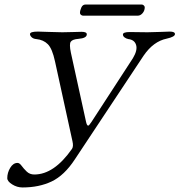

<svg xmlns="http://www.w3.org/2000/svg" viewBox="-20 -792 790 845"><path d="M356 -772H604Q609 -772 613 -768Q617 -764 617 -760Q617 -745 607.5 -734Q598 -723 586 -723H346Q341 -723 336.5 -726.5Q332 -730 332 -735Q332 -746 338 -759Q344 -772 356 -772ZM299 -170 222 -522Q210 -578 190.5 -597.5Q171 -617 140 -620Q127 -621 119.5 -628Q112 -635 112 -642Q112 -653 147 -653Q159 -653 195 -651.5Q231 -650 254 -650Q272 -650 301.5 -651Q331 -652 339 -652Q362 -652 362 -641Q362 -624 325 -621Q299 -619 291.5 -608.5Q284 -598 292 -560L358 -259Q362 -239 368 -239Q372 -239 383 -256L565 -536Q586 -571 579 -594Q572 -617 545 -620Q535 -622 528 -627.5Q521 -633 521 -640Q521 -651 551 -651Q565 -651 589.5 -650.5Q614 -650 629 -650Q650 -650 684.5 -651.5Q719 -653 727 -653Q750 -653 750 -642Q750 -630 714 -622Q655 -610 612 -547L309 -90Q263 -20 207.5 6.5Q152 33 79 33Q55 33 33.5 19.5Q12 6 12 -8Q12 -32 25 -53.5Q38 -75 57 -75Q66 -75 75 -62.5Q84 -50 97.5 -37Q111 -24 131 -24Q218 -24 297 -137Q304 -148 299 -170Z"/></svg>

Font: EB Garamond 12
Style: Italic
Weight: 400
Italic angle: -17°
Version: Version 0.016; ttfautohint (v1.8.4)